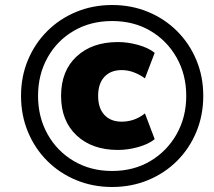

<svg xmlns="http://www.w3.org/2000/svg" viewBox="-20 -736 855 767"><path d="M428 11Q351 11 284.5 -16.5Q218 -44 168.5 -93.5Q119 -143 91.5 -209.5Q64 -276 64 -353Q64 -430 91.5 -496Q119 -562 168.5 -611.5Q218 -661 284.5 -688.5Q351 -716 428 -716Q505 -716 571.5 -688.5Q638 -661 687.5 -611.5Q737 -562 764.5 -496Q792 -430 792 -353Q792 -276 764.5 -209.5Q737 -143 687.5 -93.5Q638 -44 571.5 -16.5Q505 11 428 11ZM428 -53Q514 -53 580.5 -92.5Q647 -132 685.5 -200Q724 -268 724 -353Q724 -438 685.5 -506Q647 -574 580.5 -613Q514 -652 428 -652Q342 -652 275 -613Q208 -574 170 -506Q132 -438 132 -353Q132 -268 170 -200Q208 -132 275 -92.5Q342 -53 428 -53ZM451 -137Q348 -137 286 -195Q224 -253 224 -353Q224 -453 286 -510.5Q348 -568 451 -568Q491 -568 532 -556.5Q573 -545 598 -525L559 -423Q540 -437 516 -446.5Q492 -456 466 -456Q422 -456 397 -429Q372 -402 372 -353Q372 -304 397 -277Q422 -250 466 -250Q518 -250 559 -283L598 -180Q573 -160 532 -148.5Q491 -137 451 -137Z"/></svg>

Font: Winston ExtraBold
Style: Italic
Weight: 800
Italic angle: -9°
Designer: Original fonts by Vernon Adams / Changes by Cristiano Sobral
Foundry: Original fonts by Vernon Adams / Changes by Cristiano Sobral
Version: Version 2.503;July 17, 2020;FontCreator 13.0.0.2655 64-bit